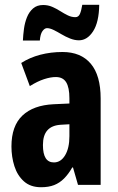

<svg xmlns="http://www.w3.org/2000/svg" viewBox="-20 -775 494 805"><path d="M242 -557Q319 -557 360.5 -508Q402 -459 402 -362V0H307L286 -73H283Q267 -45 248.5 -26.5Q230 -8 207 1Q184 10 152 10Q108 10 80.5 -14.5Q53 -39 40.5 -78Q28 -117 28 -161Q28 -247 74 -290.5Q120 -334 205 -338L271 -341V-363Q271 -408 257.5 -430Q244 -452 214 -452Q192 -452 164.5 -443Q137 -434 105 -414L69 -511Q105 -534 149 -545.5Q193 -557 242 -557ZM236 -252Q198 -250 179 -229Q160 -208 160 -167Q160 -130 171.5 -112Q183 -94 206 -94Q235 -94 253 -124Q271 -154 271 -204V-254ZM396 -755Q395 -682 370.5 -644Q346 -606 311 -606Q293 -606 274 -613.5Q255 -621 237.5 -631.5Q220 -642 204.5 -649.5Q189 -657 177 -657Q167 -657 158 -644.5Q149 -632 147 -605H76Q77 -628 80.5 -654Q84 -680 93 -702.5Q102 -725 118.5 -739.5Q135 -754 161 -754Q181 -754 198.5 -746.5Q216 -739 232.5 -728.5Q249 -718 264.5 -710.5Q280 -703 296 -703Q309 -703 315 -716.5Q321 -730 325 -755Z"/></svg>

Font: Noto Sans Display ExtraCondensed
Style: Regular
Weight: 400
Width: 2
Version: Version 2.003